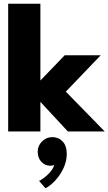

<svg xmlns="http://www.w3.org/2000/svg" viewBox="-20 -708 584 1034"><path d="M328.5 -410.5H522.5L334.5 -214.5L544 0H345.5L197.5 -159.5V0H24V-688H197.5V-274.5ZM261.5 30.5Q295.5 30.5 317.5 54Q339.5 77.5 339.5 120Q339.5 174.5 305.8 227.2Q272 280 225 306L190.5 266.5Q215.5 253.5 240 229.8Q264.5 206 272.5 180Q265.5 184.5 250 184.5Q223 184.5 203 163.8Q183 143 183 109Q183 77 206.2 53.8Q229.5 30.5 261.5 30.5Z"/></svg>

Font: League Spartan ExtraBold
Style: Regular
Weight: 800
Foundry: The League of Moveable Type
Version: Version 2.002